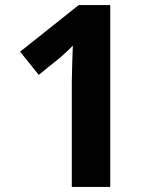

<svg xmlns="http://www.w3.org/2000/svg" viewBox="-20 -734 612 754"><path d="M413 0H262V-413Q262 -439 263.5 -481Q265 -523 266 -555Q261 -549 244.5 -533.5Q228 -518 214 -506L132 -440L59 -531L289 -714H413Z"/></svg>

Font: Noto Sans Gujarati UI
Style: Bold
Weight: 700
Designer: Jelle Bosma - Monotype Design Team, Universal Thirst
Foundry: Monotype Imaging Inc.
Version: Version 2.106; ttfautohint (v1.8.4.7-5d5b)